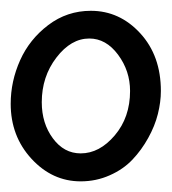

<svg xmlns="http://www.w3.org/2000/svg" viewBox="-21 -675 322 359"><path d="M129.9 -335.9Q76.7 -335.9 37.8 -378.2Q-1 -420.4 -1 -481Q-1 -522.9 16.6 -562.3Q34.2 -601.6 69.3 -628.2Q104.5 -654.8 148.9 -654.8Q202.6 -654.8 241.2 -612.8Q279.8 -570.8 279.8 -504.9Q279.8 -484.4 274.2 -461.9Q268.6 -439.5 256.1 -417Q243.7 -394.5 226.6 -376.5Q209.5 -358.4 184.1 -347.2Q158.7 -335.9 129.9 -335.9ZM129.9 -388.2Q165 -388.2 193.6 -421.9Q222.2 -455.6 222.2 -504.9Q222.2 -542.5 199.7 -572.8Q177.2 -603 146 -603Q111.8 -603 84.5 -567.4Q57.1 -531.7 57.1 -483.9Q57.1 -444.3 77.9 -416.3Q98.6 -388.2 129.9 -388.2Z"/></svg>

Font: Comic Neue
Style: Regular
Weight: 400
Designer: Craig Rozynski
Foundry: Craig Rozynski
Version: Version 2.003;hotconv 1.0.109;makeotfexe 2.5.65596